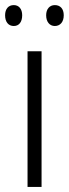

<svg xmlns="http://www.w3.org/2000/svg" viewBox="-34 -733 270 753"><path d="M-14 -673C-14 -647 -1 -631 20 -631C40 -631 53 -646 53 -673C53 -698 40 -713 20 -713C-1 -713 -14 -698 -14 -673ZM147 -673C147 -647 161 -631 181 -631C202 -631 216 -647 216 -673C216 -699 202 -713 181 -713C161 -713 147 -698 147 -673ZM129 0V-532H74V0Z"/></svg>

Font: Noto Sans Display SemiCondensed Light
Style: Regular
Weight: 300
Width: 4
Designer: Monotype Design Team
Foundry: Monotype Imaging Inc.
Version: Version 1.900